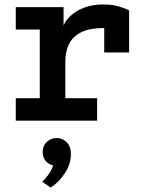

<svg xmlns="http://www.w3.org/2000/svg" viewBox="-20 -543 656 864"><path d="M51 0V-101H159V-410H51V-511H266V-398L260 -413Q269.5 -444.5 295.2 -469.5Q321 -494.5 359.2 -508.8Q397.5 -523 444 -523Q482.5 -523 512 -514.8Q541.5 -506.5 561 -496V-307H449V-462L498 -412Q483 -414.5 470.2 -415.8Q457.5 -417 449 -417Q386 -417 347.5 -398.8Q309 -380.5 291.5 -346.5Q274 -312.5 274 -266V-101H417V0ZM208 301 170 275Q180.5 266 196.8 244.2Q213 222.5 219 201Q198 196.5 185 180.8Q172 165 172 141Q172 112.5 191.2 95.2Q210.5 78 235 78Q260.5 78 279.8 96.8Q299 115.5 299 150Q299 195 272.2 236Q245.5 277 208 301Z"/></svg>

Font: Overpass Mono
Style: Bold
Weight: 700
Monospace: yes
Designer: Delve Withrington, Dave Bailey
Foundry: Delve Fonts LLC
Version: Version 4.000